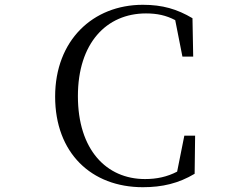

<svg xmlns="http://www.w3.org/2000/svg" viewBox="-20 -765 1040 801"><path d="M576 16C657 16 725 0 792 -40L794 -199H749L719 -49C677 -27 633 -18 585 -18C424 -18 305 -140 305 -364C305 -585 424 -709 589 -709C635 -709 673 -701 711 -681L741 -529H786L783 -689C719 -727 658 -745 576 -745C367 -745 210 -596 210 -362C210 -127 361 16 576 16Z"/></svg>

Font: Harano Aji Mincho CN
Style: Regular
Weight: 400
Foundry: Masamichi Hosoda
Version: HaranoAjiMinchoCN-Regular version 20230610;ttx 4.39.4